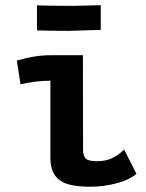

<svg xmlns="http://www.w3.org/2000/svg" viewBox="-20 -706 558 735"><path d="M365.7 -686V-591.3H357.4Q258.3 -587.9 245.1 -587.9Q180.2 -587.9 130.4 -589.4L121.6 -589.8V-686L130.9 -685.1Q178.2 -683.6 263.7 -683.6Q279.8 -683.6 313.5 -684.8Q347.2 -686 357.4 -686ZM172.9 -494.6H297.4Q297.4 -494.6 297.9 -133.8Q297.9 -108.9 308.3 -98.9Q318.8 -88.9 351.1 -88.9Q383.8 -88.9 407.7 -99.9Q431.6 -110.8 455.1 -133.3L502.4 -40.5Q472.7 -16.1 424.1 -3.7Q375.5 8.8 326.2 8.8Q252.4 8.8 218.3 -9.8Q172.9 -34.7 172.9 -100.6V-397Q117.7 -397 58.6 -383.3L44.4 -474.1Q113.3 -494.6 172.9 -494.6Z"/></svg>

Font: Fantasque Sans Mono
Style: Bold
Weight: 700
Monospace: yes
Designer: Jany Belluz
Version: Version 1.8.0 ; ttfautohint (v1.8.2)